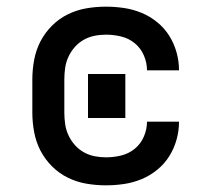

<svg xmlns="http://www.w3.org/2000/svg" viewBox="-20 -548 640 576"><path d="M298 8Q268 8 239 3Q210 -2 183.5 -15Q157 -28 136 -49Q115 -70 101.5 -96Q88 -122 82.5 -151.5Q77 -181 77 -210V-310Q77 -339 82.5 -368.5Q88 -398 101.5 -424Q115 -450 136 -471Q157 -492 183.5 -505Q210 -518 239 -523Q268 -528 298 -528Q325 -528 352 -524Q379 -520 404.5 -509.5Q430 -499 451.5 -481.5Q473 -464 487.5 -441Q502 -418 509.5 -391.5Q517 -365 517 -338Q517 -337 517 -337Q517 -337 517 -337H421Q421 -337 421 -337Q421 -337 421 -337Q421 -360 411.5 -382Q402 -404 384 -418.5Q366 -433 343.5 -438.5Q321 -444 298 -444Q280 -444 263 -440.5Q246 -437 231 -428.5Q216 -420 204.5 -407Q193 -394 185.5 -378Q178 -362 175.5 -344.5Q173 -327 173 -310V-210Q173 -193 175.5 -175.5Q178 -158 185.5 -142Q193 -126 204.5 -113Q216 -100 231 -91.5Q246 -83 263 -79.5Q280 -76 298 -76Q321 -76 343.5 -81.5Q366 -87 384 -101.5Q402 -116 411.5 -138Q421 -160 421 -183Q421 -183 421 -183Q421 -183 421 -183H517Q517 -183 517 -183Q517 -183 517 -182Q517 -155 509.5 -128.5Q502 -102 487.5 -79Q473 -56 451.5 -38.5Q430 -21 404.5 -10.5Q379 0 352 4Q325 8 298 8ZM244 -194V-326H356V-194Z"/></svg>

Font: Iosevka SS04 Medium Extended
Style: Regular
Weight: 500
Width: 7
Monospace: yes
Designer: Belleve Invis
Foundry: Belleve Invis
Version: Version 19.0.0; ttfautohint (v1.8.4)